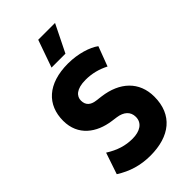

<svg xmlns="http://www.w3.org/2000/svg" viewBox="-279 -1023 1122 1122"><g transform="rotate(-45 282.0 -461.5)"><path d="M261 10C421 10 521 -68 521 -218C521 -343 436 -420 304 -437L264 -442C224 -447 201 -467 201 -505C201 -540 229 -572 306 -572C358 -572 405 -560 452 -536L498 -658C458 -688 382 -712 301 -712C132 -712 44 -626 44 -495C44 -372 135 -308 244 -293L280 -288C331 -281 361 -254 361 -211C361 -160 318 -134 257 -134C199 -134 147 -150 90 -186L45 -53C111 -11 180 10 261 10ZM216 -763H331L415 -933H276Z"/></g></svg>

Font: Finlandica
Style: Bold
Weight: 700
Designer: Niklas Ekholm, Juho Hiilivirta, Jaakko Suomalainen
Foundry: Helsinki Type Studio
Version: Version 2.000;Glyphs 3.2 (3202)